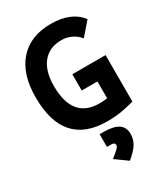

<svg xmlns="http://www.w3.org/2000/svg" viewBox="-238 -810 1062 1214"><g transform="rotate(-30 293.0 -203.0)"><path d="M342.8 9.8Q183.3 9.8 103.6 -79.6Q23.9 -168.9 23.9 -347.7Q23.9 -517.1 106.4 -610.1Q189 -703.1 338.9 -703.1Q414.6 -703.1 469.5 -679.4Q524.4 -655.8 555.2 -612.3L474.1 -519Q451.7 -547.9 417.7 -564.2Q383.8 -580.6 344.7 -580.6Q257 -580.6 208.3 -521Q159.7 -461.4 159.7 -352.5Q159.7 -232.9 208.6 -173.1Q257.5 -113.3 354.5 -113.3Q400.9 -113.3 436.3 -122.3Q471.7 -131.3 494.1 -137.7L540.5 -19.5Q519.1 -13.2 465.4 -1.7Q411.6 9.8 342.8 9.8ZM412.6 -19.5V-358.9H540.5V-19.5ZM297.9 -240.2V-358.9H537.6V-240.2ZM339.8 296.9 252.4 233.9Q288.6 205.1 302 191.7Q315.4 178.2 315.4 169.4Q315.4 148.4 289.6 148.4H257.8V55.7H284.7Q358.9 55.7 393.8 79.1Q428.7 102.5 428.7 151.9Q428.7 192.4 407.5 225.6Q386.2 258.8 339.8 296.9Z"/></g></svg>

Font: Cascadia Code
Style: Regular
Weight: 400
Monospace: yes
Designer: Aaron Bell
Foundry: Saja Typeworks
Version: Version 2106.017